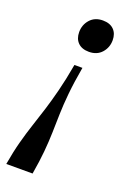

<svg xmlns="http://www.w3.org/2000/svg" viewBox="-141 -566 532 789"><g transform="rotate(20 125.0 -172.0)"><path d="M167 -517Q198 -517 215 -500Q232 -483 232 -454Q232 -422 211.5 -399Q191 -376 156 -376Q125 -376 108 -393Q91 -410 91 -439Q91 -471 111.5 -494Q132 -517 167 -517ZM119 -305H154Q142 -237 137 -186Q132 -135 131 -93.5Q130 -52 129 -13Q128 26 124 70.5Q120 115 110 173H-5Q5 115 17 70.5Q29 26 42 -13Q55 -52 68 -93.5Q81 -135 94 -186Q107 -237 119 -305Z"/></g></svg>

Font: Inria Serif
Style: Bold Italic
Weight: 700
Italic angle: -10°
Designer: Black Foundry Team
Foundry: Black Foundry
Version: Version 1.000; ttfautohint (v1.8.3)